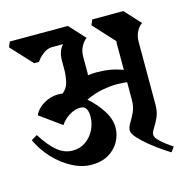

<svg xmlns="http://www.w3.org/2000/svg" viewBox="-121 -734 828 846"><g transform="rotate(-15 293.5 -311.0)"><path d="M328 -567Q314 -557 303 -537Q292 -517 292 -490V-422Q292 -418 292 -414Q292 -410 291 -406Q311 -409 330 -409Q364 -409 393 -404Q422 -399 450 -388V-497Q450 -502 450 -508Q450 -514 451 -519L363 -615L373 -639H515L581 -567Q566 -557 555.5 -537Q545 -517 545 -490V-203Q545 -171 534 -147Q523 -123 512 -106.5Q501 -90 501 -78Q501 -67 514.5 -53Q528 -39 545.5 -26Q563 -13 575 -5L559 17Q547 10 522 -7Q497 -24 470.5 -45.5Q444 -67 425 -88Q406 -109 406 -123Q406 -138 417 -155.5Q428 -173 439 -196.5Q450 -220 450 -252V-332Q428 -335 405 -335Q375 -335 339.5 -329Q304 -323 261 -303Q297 -272 323 -232Q349 -192 349 -154Q349 -119 332 -88.5Q315 -58 283 -39.5Q251 -21 206 -21Q162 -21 117.5 -44.5Q73 -68 36.5 -107Q0 -146 -22 -194L5 -210Q40 -155 72 -129Q104 -103 141 -103Q176 -103 201.5 -121.5Q227 -140 241 -168.5Q255 -197 255 -228Q255 -277 222 -277Q195 -277 170 -261Q145 -245 130 -222L32 -293Q44 -321 75.5 -340Q107 -359 143 -359Q148 -359 152.5 -358.5Q157 -358 162 -357Q185 -375 191 -403.5Q197 -432 197 -455V-497Q197 -543 221 -567H170Q149 -567 129 -551.5Q109 -536 98 -519H76L-13 -615L-3 -639H262Z"/></g></svg>

Font: Jaini Purva
Style: Regular
Weight: 400
Designer: Maithili Shingre, Girish Dalvi (Devanagari), Taresh Vohra (Latin)
Foundry: Ek Type
Version: Version 2.000; ttfautohint (v1.8.4.7-5d5b)